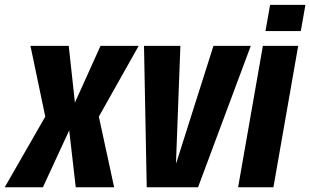

<svg xmlns="http://www.w3.org/2000/svg" viewBox="-63 -790 1308 810"><path d="M-43 0H118L229 -240L256.5 0H418.5L354 -298L522 -596.5H361L253 -357L227 -596.5H65.5L128 -298Z M556 0H772.5L995 -596.5H837.5L681 -103.5H679.5L698 -596.5H544.5Z M941.5 0H1090.5L1195 -596.5H1046ZM1076.5 -769.5 1057 -659H1206L1225.5 -769.5Z"/></svg>

Font: Anybody Condensed
Style: Bold Italic
Weight: 700
Width: 3
Italic angle: -10°
Version: Version 1.113;gftools[0.9.25]